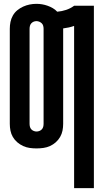

<svg xmlns="http://www.w3.org/2000/svg" viewBox="-20 -765 540 1000"><path d="M366 215V-630Q352 -625 338 -622Q324 -619 309 -617Q309 -617 309 -616.5Q309 -616 309 -615V-120Q309 -102 305.5 -84.5Q302 -67 293 -51.5Q284 -36 270.5 -24Q257 -12 240.5 -4.5Q224 3 206 5.5Q188 8 170 8Q152 8 134.5 5.5Q117 3 100.5 -4.5Q84 -12 70 -24Q56 -36 47 -51.5Q38 -67 34.5 -84.5Q31 -102 31 -120V-615Q31 -633 34.5 -650.5Q38 -668 47 -684Q56 -700 70 -711.5Q84 -723 100.5 -730.5Q117 -738 134.5 -741.5Q152 -745 170 -745Q185 -745 199.5 -742.5Q214 -740 228 -735Q242 -730 255 -722.5Q268 -715 278 -704Q302 -706 324.5 -713.5Q347 -721 366 -735H469V215ZM170 -80Q178 -80 185.5 -83Q193 -86 198 -91.5Q203 -97 205 -104.5Q207 -112 207 -120V-615Q207 -623 205 -630.5Q203 -638 197.5 -643.5Q192 -649 184.5 -652Q177 -655 170 -655Q162 -655 155 -652Q148 -649 143 -643.5Q138 -638 136 -630.5Q134 -623 134 -615V-120Q134 -112 136 -104.5Q138 -97 143 -91.5Q148 -86 155.5 -83Q163 -80 170 -80Z"/></svg>

Font: Iosevka SS08 Regular
Style: Bold
Weight: 700
Monospace: yes
Designer: Belleve Invis
Foundry: Belleve Invis
Version: Version 16.3.4; ttfautohint (v1.8.4)